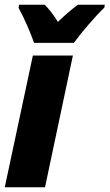

<svg xmlns="http://www.w3.org/2000/svg" viewBox="-25 -786 460 806"><path d="M118 -606H285C313 -645 376 -719 413 -754L415 -766H302C277 -748 249 -724 218 -694C202 -721 180 -749 163 -766H55L53 -753C77 -710 103 -649 118 -606ZM-5 0H164L281 -553H113Z"/></svg>

Font: Noto Sans Condensed Black
Style: Italic
Weight: 900
Width: 3
Italic angle: -12°
Designer: Monotype Design Team
Foundry: Monotype Imaging Inc.
Version: Version 2.013